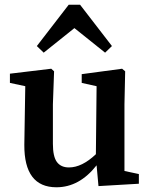

<svg xmlns="http://www.w3.org/2000/svg" viewBox="-20 -778 635 813"><path d="M295 -659 165 -555 136 -583 271 -758H319L454 -583L425 -555ZM507 -54 568 -41V0L397 10L389 -78Q316 15 219 15Q82 15 83 -165L87 -413L22 -427V-466L197 -487L209 -476L204 -336V-169Q204 -115 221 -92Q238 -69 272 -69Q327 -69 386 -125L389 -413L326 -427V-464L497 -487L510 -476L507 -336Z"/></svg>

Font: TypoPRO Source Serif Pro
Style: Regular
Weight: 600
Designer: Frank Grießhammer
Foundry: Adobe Systems Incorporated
Version: Version 1.017;PS 1.0;hotconv 1.0.79;makeotf.lib2.5.61930